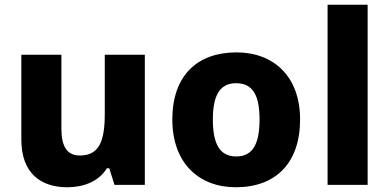

<svg xmlns="http://www.w3.org/2000/svg" viewBox="-20 -780 1643 810"><path d="M591 -549H422V-299C422 -186 399 -124 317 -124C262 -124 239 -163 239 -238V-549H70V-191C70 -50 151 10 264 10C332 10 396 -14 431 -70H441L463 0H591Z M1246 -276C1246 -458 1134 -559 978 -559C809 -559 707 -458 707 -276C707 -92 819 10 975 10C1143 10 1246 -92 1246 -276ZM878 -276C878 -377 907 -429 976 -429C1047 -429 1075 -377 1075 -276C1075 -174 1047 -120 977 -120C906 -120 878 -174 878 -276Z M1531 0V-760H1362V0Z"/></svg>

Font: Noto Sans Arabic UI XBd
Style: Regular
Weight: 800
Designer: Monotype Design Team, Nadine Chahine and Nizar Qandah
Foundry: Monotype Imaging Inc.
Version: Version 2.010